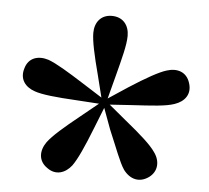

<svg xmlns="http://www.w3.org/2000/svg" viewBox="-40 -871 564 518"><g transform="rotate(5 242.5 -612.0)"><path d="M234 -607 182 -640C138 -668 105 -688 83 -696C55 -705 28 -697 20 -667C11 -638 27 -617 54 -608C74 -601 112 -597 167 -594L229 -590L181 -551C140 -518 111 -493 97 -474C80 -450 80 -422 105 -405C129 -387 155 -396 172 -418C185 -436 201 -471 221 -522L244 -580L265 -523C286 -474 299 -437 312 -418C330 -394 356 -387 381 -405C404 -422 405 -450 388 -473C376 -491 347 -517 305 -551L258 -590L319 -594C371 -597 409 -599 432 -607C459 -616 476 -637 466 -667C457 -696 431 -704 403 -695C383 -689 349 -670 304 -641L251 -606L267 -667C280 -717 290 -754 290 -779C290 -807 274 -829 243 -829C213 -829 197 -807 197 -779C197 -757 205 -720 219 -667Z"/></g></svg>

Font: GenRyuMin2 TW B
Style: Regular
Weight: 700
Version: Version 2.100;PS 2.1;hotconv 16.6.51;makeotf.lib2.5.65220 DE